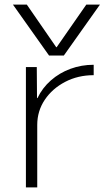

<svg xmlns="http://www.w3.org/2000/svg" viewBox="-20 -810 452 830"><path d="M36 -790H96L223 -606H225L353 -790H412L256 -570H192ZM92 0V-520H139L140 -386H142Q163 -430 200 -462.5Q237 -495 284.5 -512.5Q332 -530 385 -530V-485Q317 -485 261.5 -456Q206 -427 173.5 -378.5Q141 -330 141 -270V0Z"/></svg>

Font: M PLUS 1 Light
Style: Regular
Weight: 300
Designer: Coji Morishita
Foundry: UNDERFOREST DESIGN
Version: Version 1.001